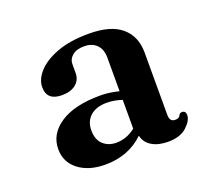

<svg xmlns="http://www.w3.org/2000/svg" viewBox="-82 -816 691 627"><g transform="rotate(-20 264.0 -503.0)"><path d="M78 -600.5Q78 -627.5 101.2 -653.2Q124.5 -679 169.5 -696Q214.5 -713 280.5 -713Q356.5 -713 393.8 -681Q431 -649 431 -593V-376Q431 -352 450 -352Q463.5 -352 467.2 -360.2Q471 -368.5 478.5 -368.5Q492 -368.5 492 -353.5Q492 -334.5 469.2 -313.5Q446.5 -292.5 404 -292.5Q370.5 -292.5 348 -306Q325.5 -319.5 320.5 -344Q267 -292.5 186 -292.5Q129 -292.5 93.5 -319.8Q58 -347 58 -392.5Q58 -445 107.5 -477.8Q157 -510.5 246.5 -510.5Q264.5 -510.5 280.8 -508Q297 -505.5 311 -502V-619.5Q311 -647.5 295.2 -663.5Q279.5 -679.5 252 -679.5Q225 -679.5 210.8 -667.2Q196.5 -655 196.5 -638.5V-607.5Q196.5 -583 178.8 -568.5Q161 -554 130.5 -554Q78 -554 78 -600.5ZM180.5 -413Q180.5 -381 198.5 -364.2Q216.5 -347.5 244 -347.5Q280.5 -347.5 311 -372V-472Q298.5 -476 285.8 -478.5Q273 -481 258 -481Q222 -481 201.2 -462.8Q180.5 -444.5 180.5 -413Z"/></g></svg>

Font: Fraunces 9pt S000 SemiBold
Style: Regular
Weight: 600
Version: Version 1.000; ttfautohint (v1.8.3)